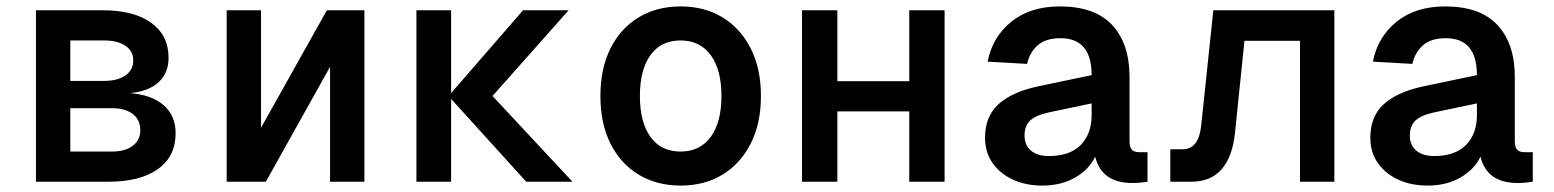

<svg xmlns="http://www.w3.org/2000/svg" viewBox="-20 -566 4840 598"><path d="M92 0V-534H300Q397 -534 451 -495Q505 -456 505 -386Q505 -338 473.5 -309.5Q442 -281 384 -276Q452 -271 489.5 -238.5Q527 -206 527 -151Q527 -79 472 -39.5Q417 0 317 0ZM199 -314H304Q346 -314 370.5 -331Q395 -348 395 -378Q395 -407 370.5 -423.5Q346 -440 304 -440H199ZM199 -94H329Q370 -94 393.5 -112Q417 -130 417 -160Q417 -193 393.5 -211Q370 -229 329 -229H199Z M686 0V-534H793V-168L998 -534H1115V0H1008V-358L808 0Z M1277 0V-534H1385V-276L1609 -534H1751L1514 -267L1763 0H1619L1385 -258V0Z M2100 12Q2025 12 1968.5 -22.5Q1912 -57 1881 -119.5Q1850 -182 1850 -267Q1850 -352 1881 -414.5Q1912 -477 1968.5 -511.5Q2025 -546 2100 -546Q2175 -546 2231 -511.5Q2287 -477 2318.5 -414.5Q2350 -352 2350 -267Q2350 -182 2318.5 -119.5Q2287 -57 2231 -22.5Q2175 12 2100 12ZM2100 -94Q2160 -94 2193.5 -139.5Q2227 -185 2227 -267Q2227 -349 2193.5 -394.5Q2160 -440 2100 -440Q2039 -440 2006 -394.5Q1973 -349 1973 -267Q1973 -185 2006 -139.5Q2039 -94 2100 -94Z M2478 0V-534H2588V-313H2812V-534H2922V0H2812V-219H2588V0Z M3226 12Q3176 12 3136 -6Q3096 -24 3072 -57.5Q3048 -91 3048 -137Q3048 -204 3090.5 -242Q3133 -280 3213 -297L3380 -332Q3380 -447 3283 -447Q3237 -447 3212 -425Q3187 -403 3179 -367L3056 -374Q3071 -451 3130 -498.5Q3189 -546 3281 -546Q3390 -546 3444 -488Q3498 -430 3498 -326V-127Q3498 -107 3505.5 -99.5Q3513 -92 3528 -92H3554V0Q3548 1 3534.5 2.5Q3521 4 3507 4Q3411 4 3391 -78Q3372 -38 3328.5 -13Q3285 12 3226 12ZM3247 -80Q3312 -80 3346 -114.5Q3380 -149 3380 -208V-244L3247 -216Q3205 -207 3188 -190Q3171 -173 3171 -144Q3171 -114 3191 -97Q3211 -80 3247 -80Z M3625 0V-101H3663Q3713 -101 3721 -173L3759 -534H4136V0H4029V-439H3856L3826 -148Q3818 -77 3784.5 -38.5Q3751 0 3690 0Z M4426 12Q4376 12 4336 -6Q4296 -24 4272 -57.5Q4248 -91 4248 -137Q4248 -204 4290.5 -242Q4333 -280 4413 -297L4580 -332Q4580 -447 4483 -447Q4437 -447 4412 -425Q4387 -403 4379 -367L4256 -374Q4271 -451 4330 -498.5Q4389 -546 4481 -546Q4590 -546 4644 -488Q4698 -430 4698 -326V-127Q4698 -107 4705.5 -99.5Q4713 -92 4728 -92H4754V0Q4748 1 4734.5 2.5Q4721 4 4707 4Q4611 4 4591 -78Q4572 -38 4528.5 -13Q4485 12 4426 12ZM4447 -80Q4512 -80 4546 -114.5Q4580 -149 4580 -208V-244L4447 -216Q4405 -207 4388 -190Q4371 -173 4371 -144Q4371 -114 4391 -97Q4411 -80 4447 -80Z"/></svg>

Font: Geist Mono SemiBold
Style: Regular
Weight: 600
Monospace: yes
Designer: Basement.studio, Andrés Briganti, Mateo Zaragoza
Foundry: Basement.studio, Vercel, Andrés Briganti, Guido Ferreyra, Mateo Zaragoza
Version: Version 1.500; ttfautohint (v1.8.4.7-5d5b)